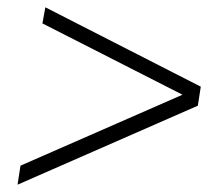

<svg xmlns="http://www.w3.org/2000/svg" viewBox="-20 -614 600 525"><path d="M28 -109 36 -161 479 -355 96 -550 104 -594 529 -377 521 -325Z"/></svg>

Font: MuseoModerno Thin ExtraLight
Style: Italic
Weight: 250
Italic angle: -9°
Version: Version 1.003